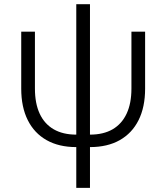

<svg xmlns="http://www.w3.org/2000/svg" viewBox="-20 -694 795 918"><path d="M344.7 9.3Q261.7 9.3 202.9 -23.9Q144 -57.1 112.8 -119.6Q81.5 -182.1 81.5 -270V-542.5H147V-270.5Q147 -199.7 169.7 -150.6Q192.4 -101.6 236.6 -75.9Q280.8 -50.3 344.7 -50.3H410.2Q474.6 -50.3 518.6 -75.9Q562.5 -101.6 585.4 -150.6Q608.4 -199.7 608.4 -270.5V-542.5H673.8V-270Q673.8 -182.1 642.6 -119.6Q611.3 -57.1 552.5 -23.9Q493.7 9.3 410.2 9.3ZM344.7 204.1V-673.8H410.2V204.1Z"/></svg>

Font: Inter 16pt Light
Style: Regular
Weight: 300
Version: Version 4.001;git-66647c0bb